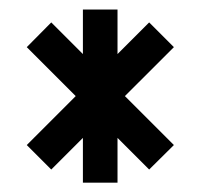

<svg xmlns="http://www.w3.org/2000/svg" viewBox="-20 -545 424 406"><path d="M155.3 -430.7V-524.9H228.5V-430.7L295.4 -497.6L347.7 -445.3L244.1 -341.8L347.7 -238.3L295.4 -186.5L228.5 -253.4V-158.7H155.3V-253.4L88.4 -186.5L36.6 -238.3L140.1 -341.8L36.6 -445.3L88.4 -497.6Z"/></svg>

Font: BabelStone Khitan Seal Glyphs
Style: Regular
Weight: 400
Designer: Andrew West
Foundry: BabelStone
Version: Version 1.004